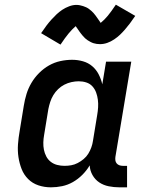

<svg xmlns="http://www.w3.org/2000/svg" viewBox="-20 -794 640 822"><path d="M198 8Q170 8 144.5 -0.5Q119 -9 100.5 -27.5Q82 -46 72.5 -70.5Q63 -95 59 -121.5Q55 -148 57 -176Q59 -204 64 -232L82 -342Q86 -367 93.5 -391.5Q101 -416 114.5 -439Q128 -462 147.5 -481.5Q167 -501 190 -514Q213 -527 238.5 -532.5Q264 -538 289 -538Q313 -538 335.5 -531.5Q358 -525 375 -510.5Q392 -496 402.5 -475.5Q413 -455 418 -433L434 -530H542L474 -122Q473 -114 474 -107Q475 -100 479.5 -94.5Q484 -89 491 -86.5Q498 -84 506 -84H524V8H491Q468 8 445.5 3.5Q423 -1 405 -13Q387 -25 376 -44.5Q365 -64 364 -86Q351 -64 332.5 -45.5Q314 -27 292 -14.5Q270 -2 246 3Q222 8 198 8ZM256 -84Q271 -84 285 -86.5Q299 -89 312.5 -96Q326 -103 338 -113Q350 -123 358 -136Q366 -149 371 -163Q376 -177 378 -191L396 -301Q399 -318 400 -334.5Q401 -351 399 -367Q397 -383 391.5 -398Q386 -413 375.5 -424.5Q365 -436 349.5 -441Q334 -446 317 -446Q302 -446 286 -442.5Q270 -439 255.5 -431.5Q241 -424 229 -412.5Q217 -401 208.5 -387Q200 -373 195 -357.5Q190 -342 187 -327L169 -217Q166 -201 165.5 -184.5Q165 -168 168 -153Q171 -138 178 -124.5Q185 -111 197 -101.5Q209 -92 224.5 -88Q240 -84 256 -84Q256 -84 256 -84Q256 -84 256 -84ZM239 -603 156 -652Q168 -670 179 -684.5Q190 -699 200.5 -710.5Q211 -722 222 -732.5Q233 -743 246.5 -752Q260 -761 276 -767Q292 -773 307 -773Q315 -773 322 -771.5Q329 -770 335.5 -768Q342 -766 348.5 -763Q355 -760 360.5 -756Q366 -752 371 -747.5Q376 -743 381 -737.5Q386 -732 389.5 -727Q393 -722 396.5 -717Q400 -712 404 -706.5Q408 -701 411 -696Q427 -709 441.5 -726.5Q456 -744 476 -774L559 -726Q547 -708 536 -693.5Q525 -679 514.5 -667Q504 -655 493.5 -645Q483 -635 469 -625.5Q455 -616 439.5 -610.5Q424 -605 408 -605Q401 -605 394 -606Q387 -607 380.5 -609Q374 -611 367.5 -614.5Q361 -618 355.5 -621.5Q350 -625 344.5 -630Q339 -635 334.5 -640.5Q330 -646 326 -651Q322 -656 319 -660.5Q316 -665 311.5 -671.5Q307 -678 304 -682Q289 -669 274 -651Q259 -633 239 -603Z"/></svg>

Font: Iosevka Curly Slab SmBdEx
Style: Italic
Weight: 600
Width: 7
Italic angle: -9°
Monospace: yes
Designer: Belleve Invis
Foundry: Belleve Invis
Version: Version 11.1.0; ttfautohint (v1.8.3)